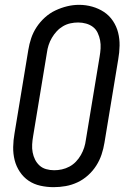

<svg xmlns="http://www.w3.org/2000/svg" viewBox="-20 -766 540 794"><path d="M202 8Q174 8 147 2Q120 -4 98.5 -18.5Q77 -33 62 -55.5Q47 -78 40.5 -104Q34 -130 34.5 -158Q35 -186 40 -214L97 -559Q101 -584 109 -608Q117 -632 131.5 -654Q146 -676 166 -694Q186 -712 209.5 -723Q233 -734 257.5 -740Q282 -746 307 -746Q335 -746 361.5 -738.5Q388 -731 410 -716.5Q432 -702 447 -679.5Q462 -657 468.5 -631Q475 -605 474.5 -577Q474 -549 469 -521L412 -176Q408 -151 400 -127Q392 -103 378 -81Q364 -59 344 -41Q324 -23 300.5 -12Q277 -1 252 3.5Q227 8 202 8ZM204 -62Q220 -62 236 -65.5Q252 -69 267 -77Q282 -85 294 -97.5Q306 -110 314.5 -125Q323 -140 328 -155.5Q333 -171 335 -187L392 -532Q395 -549 396 -566Q397 -583 394 -599Q391 -615 384 -630Q377 -645 364.5 -654.5Q352 -664 336 -668.5Q320 -673 303 -673Q287 -673 271 -669.5Q255 -666 240.5 -657.5Q226 -649 214.5 -636.5Q203 -624 194.5 -609.5Q186 -595 181 -579.5Q176 -564 174 -548L117 -203Q114 -186 113 -169Q112 -152 115 -136Q118 -120 125 -106Q132 -92 143.5 -81.5Q155 -71 171 -66.5Q187 -62 204 -62Z"/></svg>

Font: Iosevka Gothic
Style: Italic
Weight: 400
Italic angle: -9°
Monospace: yes
Designer: Belleve Invis
Foundry: Belleve Invis
Version: Version 15.5.1; ttfautohint (v1.8.4)